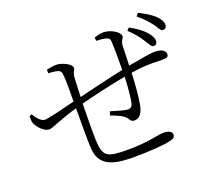

<svg xmlns="http://www.w3.org/2000/svg" viewBox="-133 -957 1266 1148"><g transform="rotate(-20 500.0 -383.5)"><path d="M826 -621C845 -593 855 -567 870 -566C883 -565 893 -572 894 -588C895 -607 887 -626 863 -652C842 -675 816 -695 769 -721L754 -705C790 -672 809 -646 826 -621ZM912 -689C932 -663 939 -638 955 -637C969 -636 979 -643 980 -660C982 -678 971 -699 946 -724C924 -744 897 -761 850 -785L835 -767C871 -737 890 -716 912 -689ZM558 -713C582 -712 603 -710 617 -706C635 -702 642 -695 643 -679C646 -640 646 -558 645 -496C550 -476 417 -444 356 -429L361 -548C364 -588 378 -591 378 -607C378 -633 317 -660 285 -660C260 -660 240 -655 222 -651L223 -629C242 -627 266 -626 282 -621C297 -615 303 -610 305 -581C308 -554 308 -491 307 -418C243 -402 133 -374 110 -374C86 -374 60 -406 45 -432L30 -426C30 -409 29 -392 34 -381C48 -345 87 -311 114 -311C139 -311 179 -338 307 -375C307 -279 306 -178 309 -122C314 -14 388 18 527 18C633 18 724 11 763 2C791 -4 801 -10 801 -29C801 -48 779 -59 748 -59C714 -59 642 -36 520 -36C379 -36 357 -48 353 -159C351 -206 353 -301 354 -388C423 -406 543 -434 645 -453C643 -394 636 -318 628 -285C621 -267 611 -262 598 -262C581 -262 533 -276 491 -289L483 -265C522 -250 566 -235 582 -206C592 -189 599 -187 611 -187C644 -187 663 -213 673 -259C682 -303 689 -388 692 -461L752 -469C818 -475 855 -471 893 -471C918 -471 931 -475 931 -493C931 -519 902 -532 862 -532C838 -532 770 -520 693 -506L697 -631C699 -666 716 -671 716 -686C716 -712 661 -746 616 -746C597 -746 578 -741 557 -735Z"/></g></svg>

Font: Noto Serif JP Light
Style: Regular
Weight: 300
Designer: Ryoko NISHIZUKA 西塚涼子 (kana & ideographs); Frank Grießhammer (Latin, Greek & Cyrillic); Wenlong ZHANG 张文龙 (bopomofo); San
Foundry: Adobe
Version: Version 2.001;hotconv 1.1.0;makeotfexe 2.6.0